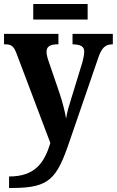

<svg xmlns="http://www.w3.org/2000/svg" viewBox="-20 -704 580 953"><path d="M145 -607H415V-684H145ZM25 172V229H41C226 229 262 183 325 -2L466 -412C484 -467 502 -483 537 -484H540V-536H340V-484H344C381 -482 398 -474 398 -447C398 -433 393 -409 389 -395L331 -206C322 -178 313 -148 308 -115C304 -143 292 -191 277 -237L221 -401C215 -418 211 -434 211 -447C211 -471 226 -484 266 -484H270V-536H0V-484H4C35 -484 48 -477 63 -436L230 6C200 104 154 172 25 172Z"/></svg>

Font: Noto Serif SemiCondensed
Style: Bold
Weight: 700
Width: 4
Designer: Monotype Design Team
Foundry: Monotype Imaging Inc.
Version: Version 2.015